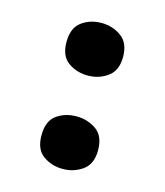

<svg xmlns="http://www.w3.org/2000/svg" viewBox="-75 -495 476 554"><g transform="rotate(15 162.5 -218.0)"><path d="M78 -357Q78 -399 103 -417.5Q128 -436 162 -436Q195 -436 221 -417.5Q247 -399 247 -357Q247 -316 221 -297.5Q195 -279 162 -279Q129 -279 103.5 -297Q78 -315 78 -357ZM78 -78Q78 -121 103 -139Q128 -157 162 -157Q195 -157 221 -139Q247 -121 247 -78Q247 -37 221 -18.5Q195 0 162 0Q129 0 103.5 -18Q78 -36 78 -78Z"/></g></svg>

Font: Noto Sans Syriac ExtraBold
Style: Regular
Weight: 800
Designer: Patrick Giasson and the Monotype Design Team
Foundry: Monotype Imaging Inc.
Version: Version 3.000; ttfautohint (v1.8.4.7-5d5b)